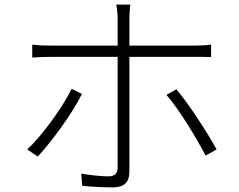

<svg xmlns="http://www.w3.org/2000/svg" viewBox="-20 -794 1040 834"><path d="M291 -408C253 -330 164 -205 98 -145L144 -114C202 -176 295 -302 336 -386ZM826 -547C848 -547 873 -547 897 -546V-600C873 -597 846 -596 825 -596H542V-712C542 -732 544 -760 546 -774H485C488 -761 491 -732 491 -712V-596H198C166 -596 147 -597 120 -600V-544C146 -546 168 -547 199 -547H491V-68C491 -41 479 -28 451 -28C424 -28 377 -32 333 -40L337 13C372 17 432 20 467 20C521 20 542 -2 542 -51V-547ZM703 -382C758 -319 835 -192 873 -118L921 -145C881 -217 801 -342 746 -406Z"/></svg>

Font: Noto Sans JP Light
Style: Regular
Weight: 300
Designer: Ryoko NISHIZUKA (kana & ideographs); Paul D. Hunt (Latin, Greek & Cyrillic); Wenlong ZHANG (bopomofo); Sandoll Communica
Foundry: Adobe Systems Incorporated
Version: Version 1.004;PS 1.004;hotconv 1.0.82;makeotf.lib2.5.63406